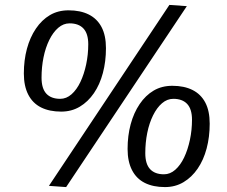

<svg xmlns="http://www.w3.org/2000/svg" viewBox="-20 -753 925 781"><path d="M77 -454Q77 -508 89.5 -554.5Q102 -601 126 -636.5Q150 -672 183 -691.5Q216 -711 259 -711Q307 -711 341 -694Q375 -677 393 -643Q411 -609 411 -557Q411 -503 398.5 -456Q386 -409 362 -374Q338 -339 304.5 -319Q271 -299 229 -299Q181 -299 147 -316Q113 -333 95 -368Q77 -403 77 -454ZM263 -658Q238 -658 217 -640Q196 -622 180.5 -590.5Q165 -559 157 -519.5Q149 -480 149 -437Q149 -393 168.5 -372Q188 -351 225 -351Q250 -351 271 -369.5Q292 -388 307 -419.5Q322 -451 330.5 -491Q339 -531 339 -573Q339 -616 319.5 -637Q300 -658 263 -658ZM249 8 179 3 669 -733 740 -728ZM499 -147Q499 -201 511.5 -247.5Q524 -294 548 -329.5Q572 -365 605 -384.5Q638 -404 681 -404Q729 -404 763 -387Q797 -370 815 -336Q833 -302 833 -250Q833 -196 820.5 -149Q808 -102 784 -67Q760 -32 726.5 -12Q693 8 651 8Q603 8 569 -9Q535 -26 517 -61Q499 -96 499 -147ZM685 -351Q660 -351 639 -333Q618 -315 602.5 -283.5Q587 -252 579 -212.5Q571 -173 571 -130Q571 -86 590.5 -65Q610 -44 647 -44Q672 -44 693 -62.5Q714 -81 729 -112.5Q744 -144 752.5 -184Q761 -224 761 -266Q761 -309 741.5 -330Q722 -351 685 -351Z"/></svg>

Font: Georama ExtraCondensed Thin Medium
Style: Italic
Weight: 500
Italic angle: -9°
Version: Version 1.001